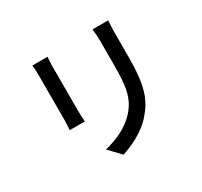

<svg xmlns="http://www.w3.org/2000/svg" viewBox="-164 -989 1328 1260"><g transform="rotate(-30 500.0 -359.0)"><path d="M788 -766H669C672 -740 675 -710 675 -674C675 -635 675 -546 675 -502C675 -327 662 -249 592 -169C530 -101 447 -63 352 -39L435 48C508 24 609 -22 674 -98C748 -182 784 -267 784 -496C784 -539 784 -629 784 -674C784 -710 786 -740 788 -766ZM324 -758H209C212 -737 213 -702 213 -684C213 -648 213 -398 213 -349C213 -320 210 -285 209 -268H324C322 -288 320 -323 320 -349C320 -397 320 -648 320 -684C320 -712 322 -737 324 -758Z"/></g></svg>

Font: GenYoGothic2 TW M
Style: Regular
Weight: 500
Version: Version 2.100;PS 2.1;hotconv 16.6.51;makeotf.lib2.5.65220 DE